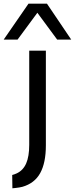

<svg xmlns="http://www.w3.org/2000/svg" viewBox="-80 -810 405 1038"><path d="M168 -24Q168 70 137.5 125.5Q107 181 41 200Q33 202 24 203.5Q15 205 5.5 206Q-4 207 -13 208L-14 136Q-7 134 -1 132Q5 130 11 127Q45 111 61.5 73.5Q78 36 78 -27V-536H168ZM-60 -596 74 -790H174L305 -596H229L122 -741L15 -596Z"/></svg>

Font: Georama SemiExpanded
Style: Regular
Weight: 400
Width: 6
Designer: Jean-Baptiste Levee
Foundry: Production Type
Version: Version 1.001